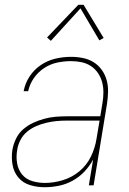

<svg xmlns="http://www.w3.org/2000/svg" viewBox="-20 -776 540 804"><path d="M167 8Q135 8 105.5 -1Q76 -10 57 -32.5Q38 -55 32.5 -86Q27 -117 32 -149Q36 -172 47 -195Q58 -218 77 -234.5Q96 -251 118.5 -261.5Q141 -272 165 -278.5Q189 -285 212.5 -287Q236 -289 259 -289H400L409 -344Q413 -367 413 -389.5Q413 -412 407.5 -432.5Q402 -453 390 -470.5Q378 -488 360.5 -499.5Q343 -511 321.5 -515.5Q300 -520 277 -520Q249 -520 220 -514Q191 -508 165 -491Q139 -474 121.5 -448.5Q104 -423 98 -394H79Q85 -427 104 -456Q123 -485 151.5 -504Q180 -523 212.5 -530.5Q245 -538 277 -538Q303 -538 327.5 -533Q352 -528 372 -515.5Q392 -503 406 -483.5Q420 -464 426.5 -441Q433 -418 432.5 -392.5Q432 -367 428 -341L372 0H352L370 -108Q355 -80 333 -57Q311 -34 283.5 -19Q256 -4 226 2Q196 8 167 8ZM168 -10Q205 -10 243 -21.5Q281 -33 312 -58.5Q343 -84 360.5 -120Q378 -156 384 -194L397 -271H259Q238 -271 217 -269Q196 -267 174.5 -262Q153 -257 132 -248Q111 -239 93.5 -224.5Q76 -210 65.5 -189.5Q55 -169 52 -148Q47 -120 51.5 -93Q56 -66 72 -46Q88 -26 114 -18Q140 -10 168 -10ZM193 -605 177 -619 308 -756H330L414 -617L396 -607L317 -741Z"/></svg>

Font: Iosevka Curly Thin Oblique
Style: Regular
Weight: 100
Italic angle: -9°
Monospace: yes
Designer: Belleve Invis
Foundry: Belleve Invis
Version: Version 11.1.0; ttfautohint (v1.8.3)